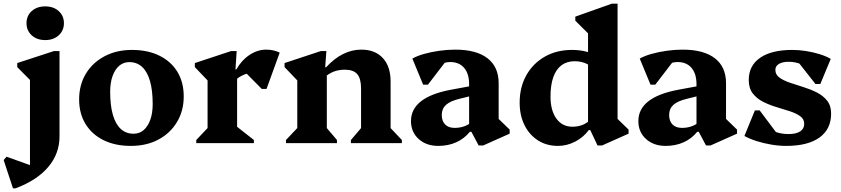

<svg xmlns="http://www.w3.org/2000/svg" viewBox="-70 -785 4614 1053"><path d="M1.2 247.8 -50 92.8 -34 74.4 132.8 134.4 94.4 168.8V-378L137.4 -303L24.6 -417V-439.2L225.4 -504.8H256.4V-36.8Q256.4 57.4 194.7 130.6Q133 203.8 15.4 247.8ZM178 -565.2Q132.6 -565.2 104 -591.2Q75.4 -617.2 75.4 -657.9Q75.4 -698.6 104 -724.3Q132.6 -750 178 -750Q223.4 -750 252 -724.2Q280.6 -698.4 280.6 -657.9Q280.6 -617.4 252 -591.3Q223.4 -565.2 178 -565.2Z M647.8 15.2Q561.4 15.2 497.8 -16.3Q434.2 -47.8 399.1 -105Q364 -162.2 364 -239.8Q364 -319.8 401 -380.9Q438 -442 503.6 -476.6Q569.2 -511.2 653.8 -511.2Q740.4 -511.2 804.3 -479.7Q868.2 -448.2 902.9 -391.1Q937.6 -334 937.6 -256.2Q937.6 -177.2 900.6 -115.6Q863.6 -54 798.5 -19.4Q733.4 15.2 647.8 15.2ZM662.6 -51.6Q694.8 -51.6 718 -71.6Q741.2 -91.6 754.3 -128.2Q767.4 -164.8 767.4 -214.4Q767.4 -289.8 752.5 -341Q737.6 -392.2 709.1 -418.3Q680.6 -444.4 639 -444.4Q607.6 -444.4 584 -424.4Q560.4 -404.4 547.3 -367.8Q534.2 -331.2 534.2 -281.6Q534.2 -206.4 549.1 -155.1Q564 -103.8 592.5 -77.7Q621 -51.6 662.6 -51.6Z M1006.4 0V-17.2L1084.4 -99.6L1068.4 -71.6V-374L1111.4 -299L998.6 -417V-439.2L1197 -504.8H1228L1221.4 -404.4H1230.4V-71.2L1214.6 -102L1322.4 -17.2V0ZM1214 -337.2 1215.4 -404.4H1226.4Q1254.4 -454.6 1298.4 -483.7Q1342.4 -512.8 1389.4 -512.8Q1430.6 -512.8 1464 -496.4L1391.8 -297.4H1365.4L1250 -414.4L1363.8 -391.6Q1312 -391.6 1274.1 -377.7Q1236.2 -363.8 1214 -337.2Z M1854.6 0V-17.2L1925.4 -100.4L1910.2 -71.6V-299.8Q1910.2 -354 1889.2 -378.4Q1868.2 -402.8 1821.2 -402.8Q1787.2 -402.8 1759.1 -391.7Q1731 -380.6 1707.4 -358.2V-416.2H1718.4Q1808 -512.8 1911.4 -512.8Q1987.2 -512.8 2029.7 -466.6Q2072.2 -420.4 2072.2 -338.2V-71.2L2056.2 -99.4L2134 -17.2V0ZM1498.4 0V-17.2L1576.4 -99.6L1560.4 -71.2V-401.2L1603.4 -299L1490.6 -417V-439.2L1689 -504.8H1720L1713.4 -416.2H1722.4V-71.2L1707.4 -100.2L1778 -17.2V0Z M2555 12.8 2515.2 -62.2H2502.8V-323.4Q2502.8 -380.6 2475.5 -412.7Q2448.2 -444.8 2399 -444.8Q2371 -444.8 2346.3 -431.1Q2321.6 -417.4 2306.6 -393L2307.8 -489H2406L2277 -320.8H2250.6L2191.6 -463.6Q2216.2 -478 2254.9 -489Q2293.6 -500 2338.5 -506.4Q2383.4 -512.8 2426.4 -512.8Q2542.2 -512.8 2603.5 -465.6Q2664.8 -418.4 2664.8 -328.4V-100.2L2622.2 -174L2725.2 -74.2V-52L2580 12.8ZM2333.6 15.2Q2267.8 15.2 2225.9 -22.8Q2184 -60.8 2184 -121Q2184 -252 2403.8 -293L2526.2 -315.6V-262L2451.8 -243.6Q2399.6 -231.2 2376.2 -210Q2352.8 -188.8 2352.8 -154.6Q2352.8 -120.8 2371.4 -102.2Q2390 -83.6 2422.8 -83.6Q2479.2 -83.6 2517.8 -116.2V-62.2H2506.8Q2476.4 -24.4 2432.1 -4.6Q2387.8 15.2 2333.6 15.2Z M3207 12.8 3167.2 -71.6H3155V-638.2L3198 -559.2L3085.2 -671.6V-693.8L3286 -765H3317V-100.2L3274.4 -174L3377.4 -74.2V-52L3232 12.8ZM2990 15.2Q2927.8 15.2 2880.5 -15Q2833.2 -45.2 2806.6 -98.7Q2780 -152.2 2780 -222Q2780 -307.2 2816.7 -372.4Q2853.4 -437.6 2918.1 -474.4Q2982.8 -511.2 3067 -511.2Q3160.4 -511.2 3215.6 -467.8V-375.4Q3185.6 -414.4 3154.1 -431.8Q3122.6 -449.2 3081.8 -449.2Q3039 -449.2 3009.4 -427.1Q2979.8 -405 2964.5 -361.8Q2949.2 -318.6 2949.2 -255.2Q2949.2 -179 2981.5 -134.5Q3013.8 -90 3069.4 -90Q3099.6 -90 3124.6 -99.9Q3149.6 -109.8 3170 -130.4V-71.6H3159Q3129.8 -31.6 3084.2 -8.2Q3038.6 15.2 2990 15.2Z M3802 12.8 3762.2 -62.2H3749.8V-323.4Q3749.8 -380.6 3722.5 -412.7Q3695.2 -444.8 3646 -444.8Q3618 -444.8 3593.3 -431.1Q3568.6 -417.4 3553.6 -393L3554.8 -489H3653L3524 -320.8H3497.6L3438.6 -463.6Q3463.2 -478 3501.9 -489Q3540.6 -500 3585.5 -506.4Q3630.4 -512.8 3673.4 -512.8Q3789.2 -512.8 3850.5 -465.6Q3911.8 -418.4 3911.8 -328.4V-100.2L3869.2 -174L3972.2 -74.2V-52L3827 12.8ZM3580.6 15.2Q3514.8 15.2 3472.9 -22.8Q3431 -60.8 3431 -121Q3431 -252 3650.8 -293L3773.2 -315.6V-262L3698.8 -243.6Q3646.6 -231.2 3623.2 -210Q3599.8 -188.8 3599.8 -154.6Q3599.8 -120.8 3618.4 -102.2Q3637 -83.6 3669.8 -83.6Q3726.2 -83.6 3764.8 -116.2V-62.2H3753.8Q3723.4 -24.4 3679.1 -4.6Q3634.8 15.2 3580.6 15.2Z M4241.8 15.2Q4202.4 15.2 4160.3 8.1Q4118.2 1 4079.7 -11.2Q4041.2 -23.4 4012.6 -39.2L4070 -179.4H4096.4L4223 -10.6H4127.2L4126 -105.2Q4142.4 -79.2 4176.3 -64.5Q4210.2 -49.8 4254.6 -49.8Q4295.8 -49.8 4318.2 -64.2Q4340.6 -78.6 4340.6 -106Q4340.6 -132 4318.5 -147.8Q4296.4 -163.6 4261.8 -174.9Q4227.2 -186.2 4188.5 -197.7Q4149.8 -209.2 4115.2 -226.7Q4080.6 -244.2 4058.5 -272.6Q4036.4 -301 4036.4 -345.8Q4036.4 -425 4098.8 -468.1Q4161.2 -511.2 4275.4 -511.2Q4311.8 -511.2 4350.1 -505.2Q4388.4 -499.2 4424.3 -488.2Q4460.2 -477.2 4486.2 -462L4428.8 -324.2H4402.4L4274 -487.4H4371.6L4372.8 -392.8Q4357.8 -418 4325 -432.1Q4292.2 -446.2 4256.2 -446.2Q4221.4 -446.2 4201.9 -434.4Q4182.4 -422.6 4182.4 -401.8Q4182.4 -375.8 4204.5 -359.7Q4226.6 -343.6 4261.6 -331.6Q4296.6 -319.6 4335.3 -307.7Q4374 -295.8 4409 -278.3Q4444 -260.8 4466.1 -233.1Q4488.2 -205.4 4488.2 -162Q4488.2 -76.8 4424.4 -30.8Q4360.6 15.2 4241.8 15.2Z"/></svg>

Font: Platypi Light
Style: Regular
Weight: 300
Designer: David Sargent
Foundry: Bolt Cutter Type
Version: Version 1.200